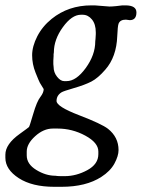

<svg xmlns="http://www.w3.org/2000/svg" viewBox="-58 -494 538 729"><path d="M145.5 -240.2Q145.5 -219.2 158.7 -202.6Q171.9 -186 185.5 -186H194.8Q231.4 -186 267.6 -235.8Q303.7 -285.6 303.7 -336.9Q304.7 -343.8 304.7 -347.2L305.7 -364.3V-371.1Q305.7 -402.3 291 -420.2Q276.4 -438 255.9 -438H249Q214.8 -438 180.7 -390.9Q146.5 -343.8 146.5 -294.9L145.5 -288.1Q145.5 -284.7 145.5 -281.2L144.5 -264.2V-250.5Q145.5 -243.7 145.5 -240.2ZM160.6 -5.9H142.6Q107.4 -5.9 75.4 23.2Q43.5 52.2 43.5 81.5V96.2Q43.5 128.9 79.6 151.1Q115.7 173.3 152.3 173.3L160.2 174.3L171.9 174.8H187.5Q231.4 174.8 273.4 152.1Q315.4 129.4 315.4 91.3V81.1Q315.4 47.9 265.9 21Q216.3 -5.9 160.6 -5.9ZM352.1 -4.9Q392.1 26.9 392.1 75.7Q392.1 98.1 376.5 127Q360.8 155.8 326.7 177.7Q268.6 215.3 175.3 215.3H148.4Q64 215.3 13.2 182.4Q-37.6 149.4 -37.6 105V93.3Q-37.6 53.2 17.1 14.2Q49.8 -9.3 52 -11.7Q54.2 -14.2 68.1 -61.5Q82 -108.9 95 -125.5Q107.9 -142.1 107.9 -155.8L93.3 -179.7Q89.8 -186 76.9 -218.3Q64 -250.5 64 -284.2Q64 -317.9 83.5 -356Q103 -394 138.2 -422.4Q201.7 -473.6 289.1 -473.6H301.3L357.4 -469.2Q367.2 -469.2 382.3 -470.7L406.7 -473.6H418Q460 -473.6 460 -446.8Q460 -417.5 434.6 -417.5L419.9 -419.4Q397.9 -419.4 392.1 -403.8Q388.7 -394.5 387.2 -356.9Q384.3 -277.8 341.8 -229.5Q314 -197.3 288.8 -184.3Q263.7 -171.4 223.1 -159.7Q182.6 -147.9 175.8 -143.6Q156.7 -131.8 156.7 -110.6Q156.7 -89.4 242.2 -56.6Q327.6 -23.9 352.1 -4.9Z"/></svg>

Font: Averia Serif Libre
Style: Italic
Weight: 400
Italic angle: -7.90001°
Version: Version 1.002